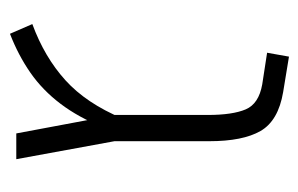

<svg xmlns="http://www.w3.org/2000/svg" viewBox="-130 -472 614 395"><g transform="rotate(90 177.5 -274.0)"><path d="M254 0 216 -203V-394Q216 -445 204.5 -472Q193 -499 153 -506L88 -516L96 -561L169 -549Q228 -539 249 -502.5Q270 -466 270 -397V-202L307 0ZM49 13 29 -33Q97 -58 144.5 -101Q192 -144 223 -218L241 -178Q221 -128 193 -91Q165 -54 129 -29Q93 -4 49 13Z"/></g></svg>

Font: Assistant ExtraLight Light
Style: Regular
Weight: 300
Version: Version 3.000